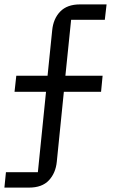

<svg xmlns="http://www.w3.org/2000/svg" viewBox="-23 -718 528 872"><path d="M4 64H149L186 -301H43L51 -374H193L214 -580Q219 -633 250.5 -665.5Q282 -698 340 -698H461L453 -628H300L274 -374H443L436 -301H267L235 16Q230 68 199 101Q168 134 109 134H-3Z"/></svg>

Font: Aneliza
Style: Regular
Weight: 400
Designer: Mike Abbink, Paul van der Laan, Pieter van Rosmalen
Foundry: Bold Monday
Version: Version 3.001;September 8, 2019;FontCreator 11.5.0.2425 64-b